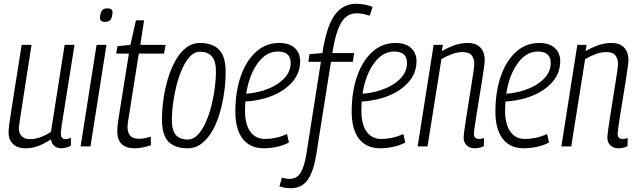

<svg xmlns="http://www.w3.org/2000/svg" viewBox="-20 -770 3356 1010"><path d="M115 10Q71 10 48 -13Q25 -36 25 -74Q25 -89 29 -118Q33 -147 41 -199Q49 -251 62 -332.5Q75 -414 94 -534H146Q128 -421 116.5 -346.5Q105 -272 98 -226Q91 -180 87 -155Q83 -130 81.5 -117Q80 -104 79 -95Q79 -70 94 -54Q109 -38 137 -38Q165 -38 191.5 -47.5Q218 -57 248 -76L320 -534H372Q351 -403 337.5 -318Q324 -233 316 -183.5Q308 -134 304.5 -110Q301 -86 300.5 -78Q300 -70 300 -67Q300 -38 325 -38Q336 -38 353 -45V-4Q342 3 327.5 6.5Q313 10 303 10Q281 10 266.5 -1.5Q252 -13 248 -37Q213 -14 181.5 -2Q150 10 115 10Z M545 -726Q573 -726 572 -704Q570 -678 562 -666.5Q554 -655 532 -655Q505 -655 506 -677Q508 -703 516 -714.5Q524 -726 545 -726ZM404 0 488 -534H540L456 0Z M773 -51 774 -6Q751 2 729 6Q707 10 688 10Q597 10 597 -80Q597 -106 602 -137L658 -488H591L598 -527L666 -534L695 -663H738L718 -534H851L843 -488H710L655 -140Q653 -130 652 -120.5Q651 -111 651 -102Q651 -72 665 -56Q679 -40 712 -40Q726 -40 741.5 -43Q757 -46 773 -51Z M967 10Q900 10 866 -25Q832 -60 832 -142Q832 -191 839.5 -246Q847 -301 862.5 -353.5Q878 -406 902 -449.5Q926 -493 958.5 -518.5Q991 -544 1033 -544Q1098 -544 1132.5 -508.5Q1167 -473 1167 -391Q1167 -341 1159.5 -286Q1152 -231 1137 -178.5Q1122 -126 1098 -83.5Q1074 -41 1041.5 -15.5Q1009 10 967 10ZM967 -36Q997 -36 1020.5 -61Q1044 -86 1062 -126Q1080 -166 1092 -213.5Q1104 -261 1110 -308Q1116 -355 1116 -392Q1116 -450 1094 -474Q1072 -498 1033 -498Q1003 -498 979.5 -473Q956 -448 938 -407Q920 -366 908 -318.5Q896 -271 890 -224.5Q884 -178 884 -142Q884 -83 905.5 -59.5Q927 -36 967 -36Z M1500 -20Q1471 -5 1436 2.5Q1401 10 1368 10Q1295 10 1256.5 -40Q1218 -90 1218 -182Q1218 -287 1246.5 -369Q1275 -451 1327 -497.5Q1379 -544 1449 -544Q1502 -544 1530.5 -517.5Q1559 -491 1559 -448Q1559 -380 1509 -329Q1459 -278 1374 -253Q1348 -246 1321.5 -241.5Q1295 -237 1271 -236Q1269 -212 1269 -188Q1269 -116 1296.5 -77.5Q1324 -39 1375 -39Q1401 -39 1430 -45Q1459 -51 1490 -65ZM1441 -499Q1381 -499 1336 -438Q1291 -377 1275 -277Q1319 -280 1366 -294Q1431 -315 1470 -352.5Q1509 -390 1509 -439Q1509 -499 1441 -499Z M1510 220Q1477 220 1450 210L1463 164Q1484 171 1503 171Q1543 171 1562.5 137Q1582 103 1592 38L1668 -445H1602L1608 -485L1676 -491Q1697 -629 1739.5 -689.5Q1782 -750 1854 -750Q1876 -750 1897 -746Q1918 -742 1940 -734L1925 -688Q1908 -693 1891 -696.5Q1874 -700 1855 -700Q1805 -700 1775.5 -651.5Q1746 -603 1728 -491H1843L1836 -445H1721L1644 41Q1630 131 1599 175.5Q1568 220 1510 220Z M2112 -20Q2083 -5 2048 2.5Q2013 10 1980 10Q1907 10 1868.5 -40Q1830 -90 1830 -182Q1830 -287 1858.5 -369Q1887 -451 1939 -497.5Q1991 -544 2061 -544Q2114 -544 2142.5 -517.5Q2171 -491 2171 -448Q2171 -380 2121 -329Q2071 -278 1986 -253Q1960 -246 1933.5 -241.5Q1907 -237 1883 -236Q1881 -212 1881 -188Q1881 -116 1908.5 -77.5Q1936 -39 1987 -39Q2013 -39 2042 -45Q2071 -51 2102 -65ZM2053 -499Q1993 -499 1948 -438Q1903 -377 1887 -277Q1931 -280 1978 -294Q2043 -315 2082 -352.5Q2121 -390 2121 -439Q2121 -499 2053 -499Z M2261 -534H2310L2304 -501Q2337 -520 2371 -532Q2405 -544 2440 -544Q2486 -544 2508 -519Q2530 -494 2530 -453Q2530 -445 2526 -415.5Q2522 -386 2515.5 -344.5Q2509 -303 2501.5 -258Q2494 -213 2487.5 -172Q2481 -131 2477 -102.5Q2473 -74 2473 -66Q2473 -39 2500 -39Q2505 -39 2511.5 -40Q2518 -41 2526 -44L2525 -1Q2513 5 2501 7.5Q2489 10 2477 10Q2452 10 2435.5 -5Q2419 -20 2419 -46Q2419 -56 2423 -86Q2427 -116 2433.5 -157Q2440 -198 2447 -242.5Q2454 -287 2460.5 -327Q2467 -367 2471 -396Q2475 -425 2475 -434Q2475 -461 2461.5 -478.5Q2448 -496 2413 -496Q2386 -496 2357.5 -485.5Q2329 -475 2302 -459L2229 0H2177Z M2868 -20Q2839 -5 2804 2.5Q2769 10 2736 10Q2663 10 2624.5 -40Q2586 -90 2586 -182Q2586 -287 2614.5 -369Q2643 -451 2695 -497.5Q2747 -544 2817 -544Q2870 -544 2898.5 -517.5Q2927 -491 2927 -448Q2927 -380 2877 -329Q2827 -278 2742 -253Q2716 -246 2689.5 -241.5Q2663 -237 2639 -236Q2637 -212 2637 -188Q2637 -116 2664.5 -77.5Q2692 -39 2743 -39Q2769 -39 2798 -45Q2827 -51 2858 -65ZM2809 -499Q2749 -499 2704 -438Q2659 -377 2643 -277Q2687 -280 2734 -294Q2799 -315 2838 -352.5Q2877 -390 2877 -439Q2877 -499 2809 -499Z M3017 -534H3066L3060 -501Q3093 -520 3127 -532Q3161 -544 3196 -544Q3242 -544 3264 -519Q3286 -494 3286 -453Q3286 -445 3282 -415.5Q3278 -386 3271.5 -344.5Q3265 -303 3257.5 -258Q3250 -213 3243.5 -172Q3237 -131 3233 -102.5Q3229 -74 3229 -66Q3229 -39 3256 -39Q3261 -39 3267.5 -40Q3274 -41 3282 -44L3281 -1Q3269 5 3257 7.5Q3245 10 3233 10Q3208 10 3191.5 -5Q3175 -20 3175 -46Q3175 -56 3179 -86Q3183 -116 3189.5 -157Q3196 -198 3203 -242.5Q3210 -287 3216.5 -327Q3223 -367 3227 -396Q3231 -425 3231 -434Q3231 -461 3217.5 -478.5Q3204 -496 3169 -496Q3142 -496 3113.5 -485.5Q3085 -475 3058 -459L2985 0H2933Z"/></svg>

Font: Georama SemiCondensed Light
Style: Italic
Weight: 300
Width: 4
Italic angle: -9°
Designer: Jean-Baptiste Levee
Foundry: Production Type
Version: Version 1.000